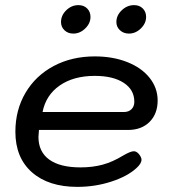

<svg xmlns="http://www.w3.org/2000/svg" viewBox="-20 -720 667 749"><path d="M40 -206Q40 -291 79.5 -358Q119 -425 189.5 -462.5Q260 -500 350 -500Q420 -500 476 -478Q532 -456 563.5 -416.5Q595 -377 595 -328Q595 -276 563.5 -244.5Q532 -213 479 -213H132Q130 -193 130 -186Q130 -128 172 -97.5Q214 -67 294 -67Q341 -67 380 -77.5Q419 -88 460 -113Q489 -130 502 -130Q512 -130 521 -120Q532 -107 532 -97Q532 -82 512 -64Q477 -32 414 -11.5Q351 9 282 9Q169 9 104.5 -48Q40 -105 40 -206ZM463 -283Q482 -283 493 -294Q504 -305 504 -323Q504 -370 462.5 -397Q421 -424 350 -424Q267 -424 213 -386.5Q159 -349 146 -283ZM218 -634Q218 -660 238.5 -680Q259 -700 286 -700Q307 -700 320 -687Q333 -674 333 -654Q333 -629 312.5 -609Q292 -589 266 -589Q245 -589 231.5 -602Q218 -615 218 -634ZM434 -634Q434 -660 455 -680Q476 -700 503 -700Q524 -700 537 -687Q550 -674 550 -654Q550 -629 529.5 -609Q509 -589 483 -589Q462 -589 448 -602Q434 -615 434 -634Z"/></svg>

Font: Kodchasan Medium
Style: Italic
Weight: 500
Italic angle: -10°
Version: Version 1.000; ttfautohint (v1.6)